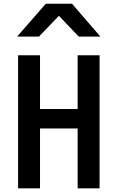

<svg xmlns="http://www.w3.org/2000/svg" viewBox="-20 -1026 640 1046"><path d="M78.5 -725H198V-432H403V-725H522.5V0H403V-326H198V0H78.5ZM229.5 -1005.5H372.5L527 -826.5H409L301 -940L192 -826.5H73Z"/></svg>

Font: JuliaMono SemiBold
Style: Regular
Weight: 600
Monospace: yes
Designer: cormullion
Foundry: corm
Version: Version 0.055; ttfautohint (v1.8.4)